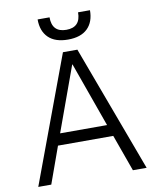

<svg xmlns="http://www.w3.org/2000/svg" viewBox="-96 -974 853 1047"><g transform="rotate(-10 330.0 -450.0)"><path d="M290 -700H370L630 0H554L481 -203H175L102 0H30ZM458 -267 330 -625H328L198 -267ZM330 -763Q259 -763 222 -799Q185 -835 185 -900H251Q251 -817 330 -817Q409 -817 409 -900H475Q475 -835 438 -799Q401 -763 330 -763Z"/></g></svg>

Font: PT Root UI
Style: Regular
Weight: 400
Designer: Vitaly Kuzmin
Foundry: ParaType Ltd.
Version: Version 2.001G